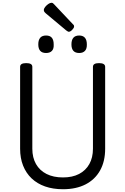

<svg xmlns="http://www.w3.org/2000/svg" viewBox="-20 -1345 903 1384"><path d="M434 19Q362 19 305 -1Q248 -21 208 -59Q168 -97 146.5 -151Q125 -205 125 -273V-863Q125 -877 136 -883.5Q147 -890 169 -890Q191 -890 202 -883.5Q213 -877 213 -863V-273Q213 -209 239.5 -162.5Q266 -116 315.5 -91Q365 -66 434 -66Q502 -66 550 -91Q598 -116 624 -162.5Q650 -209 650 -273V-863Q650 -877 661 -883.5Q672 -890 694 -890Q738 -890 738 -863V-273Q738 -182 701.5 -116.5Q665 -51 597 -16Q529 19 434 19ZM312 -963Q284 -963 270 -978.5Q256 -994 256 -1025Q256 -1057 270 -1073Q284 -1089 312 -1089Q340 -1089 353.5 -1073Q367 -1057 367 -1025Q369 -994 354.5 -978.5Q340 -963 312 -963ZM551 -963Q523 -963 509 -978.5Q495 -994 495 -1025Q495 -1057 509 -1073Q523 -1089 551 -1089Q578 -1089 592 -1073Q606 -1057 606 -1025Q607 -994 592.5 -978.5Q578 -963 551 -963ZM476 -1116Q472 -1116 467.5 -1119Q463 -1122 457 -1126L311 -1248Q302 -1256 299 -1261Q296 -1266 296 -1273Q296 -1283 305.5 -1295Q315 -1307 328 -1316Q341 -1325 351 -1325Q357 -1325 361.5 -1322Q366 -1319 370 -1314L505 -1171Q512 -1165 513 -1161.5Q514 -1158 514 -1154Q514 -1144 500.5 -1130Q487 -1116 476 -1116Z"/></svg>

Font: Playwrite AT
Style: Regular
Weight: 400
Designer: Veronika Burian, José Scaglione
Foundry: TypeTogether
Version: Version 1.002